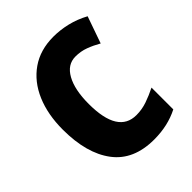

<svg xmlns="http://www.w3.org/2000/svg" viewBox="-204 -846 978 978"><g transform="rotate(-45 284.5 -357.0)"><path d="M353 -573Q295 -573 262.5 -514.5Q230 -456 230 -354Q230 -142 362 -142Q402 -142 439.5 -155Q477 -168 515 -187V-30Q437 10 338 10Q190 10 117 -87Q44 -184 44 -355Q44 -464 79.5 -547Q115 -630 182.5 -677Q250 -724 345 -724Q394 -724 444 -712Q494 -700 542 -674L491 -529Q458 -548 424.5 -560.5Q391 -573 353 -573Z"/></g></svg>

Font: Noto Sans Oriya Cond Blk
Style: Regular
Weight: 900
Width: 3
Designer: Amélie Bonet and Sol Matas
Foundry: Google LLC
Version: Version 2.006; ttfautohint (v1.8.4.7-5d5b)